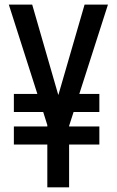

<svg xmlns="http://www.w3.org/2000/svg" viewBox="-20 -798 497 818"><path d="M181.6 0V-182.1H39.1V-259.3H181.6V-265.1L164.1 -320.8H39.1V-397.9H139.2L17.6 -778.3H117.2L228 -394.5H229L340.3 -778.3H439.9L317.9 -397.9H403.3V-320.8H293.5L274.4 -261.7V-259.3H403.3V-182.1H274.4V0Z"/></svg>

Font: Voltaire
Style: Regular
Weight: 400
Designer: Yvonne Schüttler, Eben Sorkin, Emma Marichal
Foundry: Sorkin Type Co.
Version: Version 1.010; ttfautohint (v1.8.4.7-5d5b)